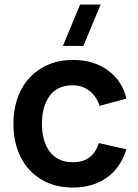

<svg xmlns="http://www.w3.org/2000/svg" viewBox="-20 -823 615 858"><path d="M352.5 -617.7H261.2L337.9 -802.7H429.7ZM304.7 15.1Q223.6 15.1 163.1 -22Q102.5 -59.1 71.3 -123.3Q40 -187.5 40 -270Q40 -353 72.3 -417.5Q104.5 -481.9 165.3 -518.6Q226.1 -555.2 306.2 -555.2Q397.9 -555.2 461.9 -508.8Q525.9 -462.4 544.9 -382.3L424.8 -350.1Q411.1 -393.6 378.9 -417.7Q346.7 -441.9 304.7 -441.9Q237.3 -441.9 202.4 -395.3Q167.5 -348.6 167.5 -270Q167.5 -190.4 203.1 -144.3Q238.8 -98.1 304.7 -98.1Q351.6 -98.1 379.6 -119.4Q407.7 -140.6 421.9 -183.6L544.9 -155.8Q519.5 -73.2 457.3 -29.1Q395 15.1 304.7 15.1Z"/></svg>

Font: Vela Sans Bd
Style: Bold
Weight: 700
Designer: Principal design: Mikhail Sharanda - project Manrope.
Design modification: Ravid Balaliev
Foundry: Mikhail Sharanda
Version: Version 1.001